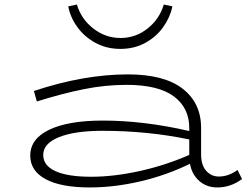

<svg xmlns="http://www.w3.org/2000/svg" viewBox="-20 -811 1099 844"><path d="M1044 -24Q994 13 935 13Q889 13 856.5 -15Q824 -43 815 -91Q713 -41 598 -14Q483 13 374 13Q248 13 180.5 -23.5Q113 -60 113 -127Q113 -201 197 -241Q281 -281 431 -281Q613 -281 812 -235V-248Q812 -337 744 -387.5Q676 -438 536 -438Q443 -438 348.5 -419Q254 -400 142 -365L129 -411Q348 -484 542 -484Q702 -484 783 -421Q864 -358 864 -249V-133Q864 -85 886.5 -60Q909 -35 942 -35Q985 -35 1024 -64ZM381 -34Q480 -34 593.5 -59Q707 -84 812 -130V-198Q629 -236 431 -236Q308 -236 239 -208Q170 -180 170 -130Q170 -83 224 -58.5Q278 -34 381 -34ZM280 -783 318 -791Q337 -727 390.5 -685.5Q444 -644 510 -644Q576 -644 628.5 -685.5Q681 -727 700 -791L738 -783Q728 -735 697.5 -692Q667 -649 618.5 -622.5Q570 -596 509 -596Q449 -596 400 -622.5Q351 -649 320 -692Q289 -735 280 -783Z"/></svg>

Font: BioRhyme Expanded Light
Style: Regular
Weight: 300
Width: 7
Designer: Aoife Mooney
Foundry: Aoife Mooney Type
Version: Version 1.000